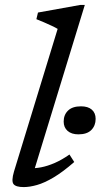

<svg xmlns="http://www.w3.org/2000/svg" viewBox="-20 -751 409 781"><path d="M214.5 -633.5Q205.5 -639 190.5 -646Q175.5 -653 159 -660.2Q142.5 -667.5 128 -673L134.5 -700L307 -731H325L114 -42L100 -67Q121.5 -65.5 147.5 -70.5Q173.5 -75.5 202.8 -88.2Q232 -101 262.5 -122.5L282 -92Q235.5 -51.5 198 -29.2Q160.5 -7 130.5 1.5Q100.5 10 76.5 10Q44.5 10 35 -2.2Q25.5 -14.5 37 -53.5ZM299 -204.5Q271 -204.5 255 -218.5Q239 -232.5 239 -256.5Q239 -284 256.8 -301.2Q274.5 -318.5 309.5 -318.5Q338 -318.5 353.5 -305Q369 -291.5 369 -267.5Q369 -240 351.5 -222.2Q334 -204.5 299 -204.5Z"/></svg>

Font: Newsreader 10pt
Style: Italic
Weight: 400
Italic angle: -17°
Version: Version 1.003